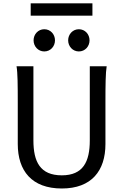

<svg xmlns="http://www.w3.org/2000/svg" viewBox="-20 -1106 743 1139"><path d="M512.7 -712.9V-273.4C512.7 -146 472.7 -65.9 346.7 -65.9C218.3 -65.9 178.2 -146 178.2 -273.4V-712.9H78.1C85 -673.8 85.4 -596.7 85.4 -500.5V-251.5C85.4 -92.8 168.5 12.2 346.7 12.2C522.9 12.2 605.5 -92.8 605.5 -251.5V-500.5C605.5 -601.6 606.4 -673.8 612.8 -712.9ZM384.3 -866.7C384.3 -830.6 411.6 -800.8 447.8 -800.8C484.4 -800.8 511.2 -830.6 511.2 -866.7C511.2 -902.8 484.4 -932.6 447.8 -932.6C411.6 -932.6 384.3 -902.8 384.3 -866.7ZM179.2 -866.7C179.2 -830.6 206.5 -800.8 242.7 -800.8C279.3 -800.8 306.2 -830.6 306.2 -866.7C306.2 -902.8 279.3 -932.6 242.7 -932.6C206.5 -932.6 179.2 -902.8 179.2 -866.7ZM162.1 -1013.2H528.3V-1086.4H162.1Z"/></svg>

Font: Andika
Style: Regular
Weight: 400
Designer: Victor Gaultney, Annie Olsen, Julie Remington, Don Collingsworth, Eric Hays
Foundry: SIL International
Version: Version 1.000